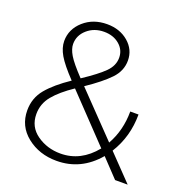

<svg xmlns="http://www.w3.org/2000/svg" viewBox="-131 -835 916 960"><g transform="rotate(20 327.5 -354.5)"><path d="M648 0H581L491 -95Q402 10 272 10Q180 10 114.5 -42Q49 -94 49 -178Q49 -244 90 -293Q131 -342 207 -393Q149 -454 126.5 -492.5Q104 -531 104 -567Q104 -630 154 -674.5Q204 -719 278 -719Q346 -719 391.5 -680Q437 -641 437 -583Q437 -528 396 -485Q355 -442 275 -388L489 -166Q535 -248 535 -348H579Q579 -230 519 -134ZM277 -678Q224 -678 187.5 -646Q151 -614 151 -568Q151 -542 170 -510Q189 -478 245 -419Q322 -470 356.5 -504.5Q391 -539 391 -581Q391 -623 358.5 -650.5Q326 -678 277 -678ZM278 -31Q386 -31 462 -125L236 -362Q169 -317 133.5 -274Q98 -231 98 -176Q98 -108 152.5 -69.5Q207 -31 278 -31Z"/></g></svg>

Font: Raleway-v4020 Light
Style: Regular
Weight: 300
Designer: Matt McInerney, Pablo Impallari, Rodrigo Fuenzalida
Foundry: Matt McInerney, Pablo Impallari, Rodrigo Fuenzalida
Version: Version 4.020;PS 004.020;hotconv 1.0.88;makeotf.lib2.5.64775